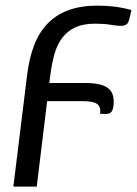

<svg xmlns="http://www.w3.org/2000/svg" viewBox="-20 -505 490 686"><path d="M441.4 -435.1Q438 -420.9 430.2 -416.7Q422.4 -412.6 411.1 -412.6Q397.9 -412.6 375 -416.5Q352.1 -420.4 319.8 -420.4Q277.8 -420.4 249.5 -407.5Q221.2 -394.5 202.9 -370.6Q184.6 -346.7 174.8 -312.5Q165 -278.3 159.7 -235.8L156.2 -208.5H283.2Q312 -208.5 331.8 -204.3Q351.6 -200.2 363.5 -191.9Q375.5 -183.6 380.9 -171.1Q386.2 -158.7 386.2 -141.6Q386.2 -120.1 380.6 -109.1Q375 -98.1 360.8 -98.1H337.9Q339.4 -111.3 336.7 -120.1Q334 -128.9 326.4 -134Q318.8 -139.2 305.7 -141.4Q292.5 -143.6 272.9 -143.6H148.4L111.3 161.6H27.8L76.7 -235.8Q84 -295.9 101.6 -342.3Q119.1 -388.7 149.7 -420.4Q180.2 -452.1 224.4 -468.5Q268.6 -484.9 329.1 -484.9Q359.4 -484.9 389.4 -481.2Q419.4 -477.5 449.7 -469.2Z"/></svg>

Font: Carlito
Style: Italic
Weight: 400
Italic angle: -7°
Designer: Lukasz Dziedzic
Foundry: tyPoland Lukasz Dziedzic
Version: Version 1.104